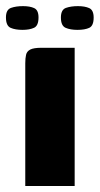

<svg xmlns="http://www.w3.org/2000/svg" viewBox="-26 -619 332 639"><path d="M58.1 0Q58.1 -102.1 58.1 -204.2Q58.1 -306.3 58.1 -408.3Q58.1 -425 60.7 -436.5Q63.2 -448.1 74.7 -454.1Q86.1 -460 112.4 -460H222.5V0ZM231.7 -519.6Q208.2 -519.6 192.4 -526.4Q176.7 -533.2 176.7 -560.6Q176.7 -586.7 193.4 -592.7Q210.2 -598.6 233.4 -598.6Q256.3 -598.6 271 -592Q285.7 -585.3 285.7 -560.6Q285.7 -533.2 271.1 -526.4Q256.5 -519.6 231.7 -519.6ZM48.9 -519.6Q24.7 -519.6 9.3 -526.4Q-6.2 -533.2 -6.2 -561Q-6.2 -586.7 10.5 -592.7Q27.1 -598.6 50.6 -598.6Q73.5 -598.6 87.8 -592Q102.2 -585.3 102.2 -561Q102.2 -533.5 87.5 -526.6Q72.7 -519.6 48.9 -519.6Z"/></svg>

Font: Genos Thin
Style: Regular
Weight: 100
Designer: Robert E. Leuschke
Foundry: Robert E. Leuschke
Version: Version 1.010